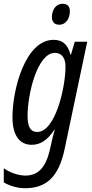

<svg xmlns="http://www.w3.org/2000/svg" viewBox="-42 -757 485 1017"><path d="M272 -626C307 -626 328 -659 328 -697C328 -724 315 -737 289 -737C253 -737 233 -703 233 -667C233 -641 246 -626 272 -626ZM91 240C204 240 269 179 300 34L420 -536H354L334 -468H331C318 -519 291 -546 242 -546C93 -546 24 -286 24 -136C24 -41 61 10 126 10C173 10 211 -16 246 -70H248C240 -42 233 -14 230 1L222 37C201 127 162 173 93 173C50 173 3 153 -22 134V209C4 225 47 240 91 240ZM155 -58C119 -58 104 -86 104 -144C104 -257 155 -477 249 -477C284 -477 305 -451 305 -404C305 -296 252 -58 155 -58Z"/></svg>

Font: Noto Sans ExtraCondensed
Style: Italic
Weight: 400
Width: 2
Italic angle: -12°
Designer: Monotype Design Team
Foundry: Monotype Imaging Inc.
Version: Version 2.013